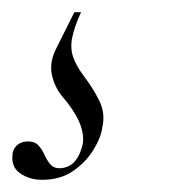

<svg xmlns="http://www.w3.org/2000/svg" viewBox="-69 -20 285 315"><path d="M0 275Q-21 275 -36.5 264Q-52 253 -48 230Q-46 222 -39.5 217Q-33 212 -23 212Q-12 212 -6 218.5Q0 225 4 234Q8 243 13.5 249.5Q19 256 28 256Q58 256 67 215Q69 198 60.5 179Q52 160 33 138Q20 122 16 102Q12 82 23 60L53 0H64Q53 24 49.5 41.5Q46 59 51 73.5Q56 88 68 104Q84 125 94 145.5Q104 166 99 188Q97 205 84.5 225.5Q72 246 51 260.5Q30 275 0 275Z"/></svg>

Font: Cormorant Light Light
Style: Italic
Weight: 300
Italic angle: -10°
Version: Version 4.000